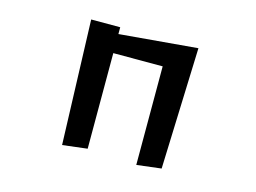

<svg xmlns="http://www.w3.org/2000/svg" viewBox="-83 -717 1167 875"><g transform="rotate(15 500.0 -279.5)"><path d="M618 14V-451H385V0L268 14L248 -573H385V-541L754 -573L734 0Z"/></g></svg>

Font: RocknRoll One
Style: Regular
Weight: 400
Designer: Fontworks Inc.
Foundry: Fontworks Inc.
Version: Version 1.100